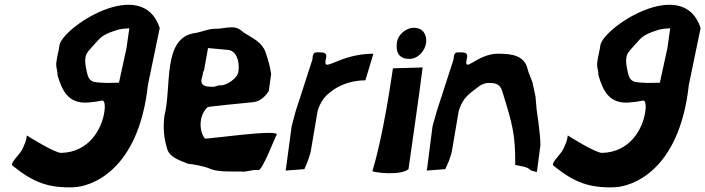

<svg xmlns="http://www.w3.org/2000/svg" viewBox="-20 -730 2994 815"><path d="M33 -27C123 46 187 68 291 65C364 63 568 -2 608 -370L658 -611C584 -840 237 -609 232 -535C230 -516 223 -495 220 -471C215 -445 225 -434 224 -411C242 -353 265 -287 356 -295C380 -297 394 -299 412 -303C427 -306 426 -274 423 -255C412 -182 358 -84 240 -81C212 -80 94 -155 94 -155C92 -132 84 -117 74 -95C65 -76 21 -37 33 -27ZM353 -510C358 -516 372 -533 378 -539C390 -551 395 -560 411 -573C424 -583 442 -591 460 -597C469 -600 480 -605 503 -608C513 -609 529 -610 529 -610L517 -526C507 -477 495 -428 485 -379L433 -378C422 -378 386 -380 377 -383C355 -391 352 -409 347 -432C342 -455 336 -490 353 -510Z M678 -239C671 -184 677 -141 688 -104C696 -63 741 -50 778 -35C804 -32 845 -25 871 -14C903 0 953 -2 1001 -2C1031 2 1047 -12 1077 -8C1094 -6 1147 -147 1154 -157C1175 -185 854 -138 850 -142C826 -169 821 -238 861 -275C864 -278 1013 -292 1052 -296C1084 -299 1105 -319 1121 -344L1131 -416C1126 -452 1116 -482 1107 -509C1091 -552 1055 -566 1013 -593C1001 -604 986 -615 962 -614C940 -614 913 -607 898 -608C867 -609 836 -594 809 -590C667 -571 710 -361 678 -239ZM835 -392C836 -398 841 -412 842 -422C843 -428 843 -426 846 -431L863 -526L950 -518C980 -514 999 -475 992 -425C988 -398 942 -367 918 -368C901 -369 895 -359 876 -362C853 -362 832 -366 835 -392Z M1193 -6 1272 -12C1276 -22 1286 -43 1289 -54C1289 -54 1299 -82 1300 -93C1315 -186 1311 -153 1328 -258C1341 -301 1359 -322 1390 -345C1409 -359 1457 -389 1531 -389L1565 -502C1413 -502 1346 -411 1364 -483C1370 -508 1353 -508 1325 -508C1316 -508 1309 -504 1307 -487L1306 -477L1235 -258L1218 -194L1194 -15C1193 -12 1192 -9 1193 -6Z M1561 -4C1559 1 1679 18 1714 -12C1729 -123 1756 -299 1774 -444C1774 -444 1770 -443 1648 -440C1608 -166 1574 -49 1561 -4ZM1665 -552C1659 -509 1672 -480 1718 -480C1755 -480 1785 -515 1789 -550C1792 -581 1777 -612 1737 -612C1701 -612 1669 -580 1665 -552Z M1792 -6 1870 -12C1874 -22 1885 -43 1888 -54C1888 -54 1898 -82 1899 -93C1914 -186 1910 -153 1927 -258C1940 -301 1958 -322 1989 -345C2008 -358 2023 -378 2057 -378C2097 -378 2106 -364 2114 -336C2156 -201 2168 -156 2167 -30C2180 -27 2218 -22 2227 -12C2233 -5 2245 -3 2259 0L2274 -114C2274 -162 2258 -264 2258 -264L2253 -321L2240 -381C2240 -381 2220 -431 2220 -435C2207 -495 2153 -502 2094 -502C2002 -502 1946 -411 1962 -483C1968 -508 1952 -508 1924 -508C1915 -508 1908 -504 1906 -487L1905 -477L1834 -258L1816 -194L1793 -15C1792 -12 1791 -9 1792 -6Z M2329 -27C2419 46 2483 68 2587 65C2660 63 2864 -2 2904 -370L2954 -611C2880 -840 2533 -609 2528 -535C2526 -516 2519 -495 2516 -471C2511 -445 2521 -434 2520 -411C2538 -353 2561 -287 2652 -295C2676 -297 2690 -299 2708 -303C2723 -306 2722 -274 2719 -255C2708 -182 2654 -84 2536 -81C2508 -80 2390 -155 2390 -155C2388 -132 2380 -117 2370 -95C2361 -76 2317 -37 2329 -27ZM2649 -510C2654 -516 2668 -533 2674 -539C2686 -551 2691 -560 2707 -573C2720 -583 2738 -591 2756 -597C2765 -600 2776 -605 2799 -608C2809 -609 2825 -610 2825 -610L2813 -526C2803 -477 2791 -428 2781 -379L2729 -378C2718 -378 2682 -380 2673 -383C2651 -391 2648 -409 2643 -432C2638 -455 2632 -490 2649 -510Z"/></svg>

Font: Yuck
Style: It
Weight: 400
Version: Version Bleh